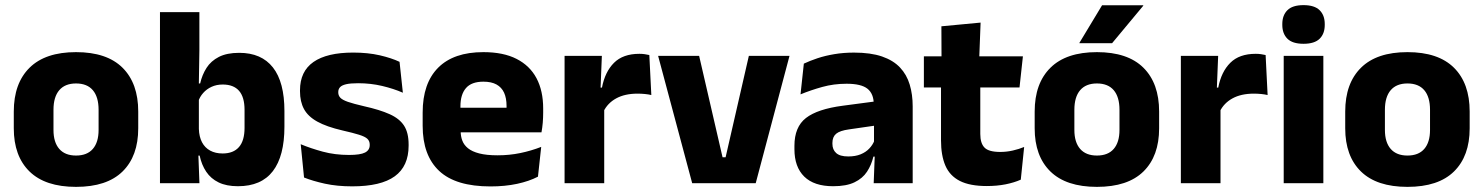

<svg xmlns="http://www.w3.org/2000/svg" viewBox="-20 -707 5725 741"><path d="M273.4 14.2Q154.7 14.2 93.9 -45.2Q33.2 -104.6 33.2 -211.9V-276.5Q33.2 -385.4 94.1 -445.6Q155 -505.8 273.4 -505.8Q392.2 -505.8 452.9 -445.6Q513.5 -385.4 513.5 -276.5V-211.9Q513.5 -104.6 453 -45.2Q392.6 14.2 273.4 14.2ZM273.4 -106.7Q316.2 -106.7 338.3 -132.3Q360.5 -157.9 360.5 -205.5V-283.2Q360.5 -332.8 338.3 -358.9Q316.2 -384.9 273.4 -384.9Q231 -384.9 208.7 -358.9Q186.4 -332.8 186.4 -283.2V-205.5Q186.4 -157.9 208.7 -132.3Q231 -106.7 273.4 -106.7Z M898.2 11.7Q854 11.7 823.9 -2.9Q793.8 -17.5 775.9 -44.2Q758.1 -70.8 750.5 -106.4H711L747.5 -209.4Q748.5 -179.2 759.6 -158Q770.7 -136.9 791 -125.8Q811.3 -114.7 839.1 -114.7Q880.8 -114.7 902.3 -139.5Q923.8 -164.2 923.8 -213.5V-283.1Q923.8 -332.2 902.6 -356.5Q881.4 -380.8 839.5 -380.8Q815.8 -380.8 796.6 -372Q777.4 -363.2 764.2 -348.2Q750.9 -333.3 745 -314.5L710.3 -385H752.5Q760 -418.1 777 -444.9Q794.1 -471.7 824.8 -487.4Q855.6 -503.1 903.2 -503.1Q989 -503.1 1033.3 -446.7Q1077.7 -390.3 1077.7 -278.2V-218.1Q1077.7 -104.7 1033.1 -46.5Q988.5 11.7 898.2 11.7ZM597.4 0V-660.3H749.5V-513.7L747 -356.1L747.5 -342.6V-154.2L745 -124.3L749.7 0Z M1339.4 12.2Q1280.8 12.2 1233.8 1.9Q1186.9 -8.5 1153.4 -21.9L1140.6 -150.4Q1179 -134.4 1225.7 -121.7Q1272.5 -109 1327 -109Q1370.7 -109 1388.8 -118.3Q1406.9 -127.6 1406.9 -147.1V-149Q1406.9 -162.7 1397.8 -171.3Q1388.7 -179.8 1365.7 -187Q1342.8 -194.2 1301.8 -203.5Q1240.3 -217.8 1204.5 -237.7Q1168.6 -257.6 1153.2 -286.2Q1137.8 -314.8 1137.8 -354.5V-358.6Q1137.8 -431.6 1189.9 -467.9Q1242 -504.1 1343 -504.1Q1400 -504.1 1445.6 -493.6Q1491.2 -483 1522 -468.4L1534.8 -349.2Q1499.2 -364.8 1454.9 -375.3Q1410.6 -385.8 1362.1 -385.8Q1332.5 -385.8 1315.7 -381.9Q1298.9 -377.9 1292.2 -370.3Q1285.5 -362.8 1285.5 -352.1V-350.3Q1285.5 -338.4 1293.4 -329.9Q1301.3 -321.4 1322.7 -313.9Q1344.1 -306.5 1384.2 -297.2Q1445.8 -283.5 1483.9 -266.3Q1521.9 -249.2 1539.5 -221.9Q1557 -194.7 1557 -149.3V-144.9Q1557 -65.4 1503.5 -26.6Q1450 12.2 1339.4 12.2Z M1873 12.5Q1738.9 12.5 1675.1 -47.2Q1611.2 -107 1611.2 -221.4V-272.5Q1611.2 -385.7 1671.1 -445.8Q1730.9 -505.8 1845.7 -505.8Q1922.5 -505.8 1973.6 -479.7Q2024.8 -453.6 2050.6 -405.1Q2076.3 -356.5 2076.3 -288.5V-272.1Q2076.3 -253 2074.7 -233.3Q2073 -213.5 2069.8 -196.4H1932.1Q1933.8 -225.6 1934.4 -251.4Q1935 -277.2 1935 -297.9Q1935 -328.3 1925.5 -349.2Q1915.9 -370 1896.2 -380.9Q1876.5 -391.8 1845.7 -391.8Q1799.7 -391.8 1778.4 -367.1Q1757 -342.4 1757 -296.9V-252L1757.9 -235.3V-200.5Q1757.9 -181.3 1764.2 -164.4Q1770.5 -147.5 1786.3 -134.7Q1802.2 -121.9 1829.9 -114.8Q1857.7 -107.6 1900.6 -107.6Q1945.9 -107.6 1988 -116.3Q2030.1 -125 2068.7 -140.1L2056.2 -25.2Q2022.2 -7.5 1975.6 2.5Q1929.1 12.5 1873 12.5ZM1692.2 -196.4V-291.2H2039V-196.4Z M2308.9 -276 2267 -368.9H2303.2Q2314.9 -430 2349.7 -464.6Q2384.4 -499.3 2447.8 -499.3Q2458.9 -499.3 2468.2 -497.9Q2477.6 -496.5 2486 -494.6L2493.7 -340.2Q2483.1 -342.8 2469 -344.2Q2454.9 -345.6 2440.5 -345.6Q2391.5 -345.6 2358.1 -327.3Q2324.7 -309 2308.9 -276ZM2158.9 0V-491.4H2302.8L2296.5 -334.7L2311.9 -332.5V0Z M2780.4 -100.1 2870.1 -491.4H3027L2896.6 0H2651.4L2519.9 -491.4H2678.2L2768.6 -100.1Z M3351.9 0 3356.6 -123 3353.1 -130.7V-284L3352.2 -303.9Q3352.2 -345.1 3328 -364.5Q3303.8 -383.8 3247.3 -383.8Q3197.8 -383.8 3153.3 -371.4Q3108.8 -359 3069.5 -342.8L3082.3 -461.4Q3105.8 -472.5 3135.2 -482.3Q3164.7 -492.1 3200.1 -498Q3235.4 -504 3275.9 -504Q3340.5 -504 3384.1 -489Q3427.6 -474 3453.5 -446.4Q3479.5 -418.8 3490.9 -380.6Q3502.4 -342.5 3502.4 -296.4V0ZM3195.5 11.7Q3121.9 11.7 3084 -25.4Q3046 -62.6 3046 -131V-144.3Q3046 -217.1 3090.6 -251.7Q3135.3 -286.3 3232.8 -299L3364.8 -316.5L3373.8 -224.6L3256.8 -207.7Q3221.3 -202.8 3207 -190.8Q3192.6 -178.8 3192.6 -155.4V-151.8Q3192.6 -129.5 3207.1 -116.4Q3221.6 -103.2 3253.6 -103.2Q3281.5 -103.2 3301.6 -111.5Q3321.8 -119.8 3334.9 -133.8Q3348.1 -147.7 3354.6 -164.4L3376.1 -102.7H3350.8Q3343.1 -70.3 3326.2 -44.5Q3309.3 -18.6 3277.9 -3.5Q3246.6 11.7 3195.5 11.7Z M3788.5 11Q3723 11 3684.2 -8.8Q3645.4 -28.6 3628.5 -68Q3611.7 -107.4 3611.7 -165.5V-440.1H3763.3V-189.9Q3763.3 -153.9 3779.7 -137.3Q3796 -120.6 3840.3 -120.6Q3865.1 -120.6 3889 -126.1Q3912.9 -131.6 3932.6 -139.8L3919.6 -13.6Q3894.2 -2.3 3860.9 4.4Q3827.7 11 3788.5 11ZM3545.6 -369.5V-489.6H3927.8L3914.7 -369.5ZM3613.7 -478.7 3613.2 -605.5 3764.5 -619.8 3759.1 -478.7Z M4213.4 14.2Q4094.7 14.2 4033.9 -45.2Q3973.2 -104.6 3973.2 -211.9V-276.5Q3973.2 -385.4 4034.1 -445.6Q4095 -505.8 4213.4 -505.8Q4332.2 -505.8 4392.9 -445.6Q4453.5 -385.4 4453.5 -276.5V-211.9Q4453.5 -104.6 4393 -45.2Q4332.6 14.2 4213.4 14.2ZM4213.4 -106.7Q4256.2 -106.7 4278.3 -132.3Q4300.5 -157.9 4300.5 -205.5V-283.2Q4300.5 -332.8 4278.3 -358.9Q4256.2 -384.9 4213.4 -384.9Q4171 -384.9 4148.7 -358.9Q4126.4 -332.8 4126.4 -283.2V-205.5Q4126.4 -157.9 4148.7 -132.3Q4171 -106.7 4213.4 -106.7ZM4233.4 -686.8H4392.3V-684.9L4271.9 -540.2H4145.9V-541.7Z M4687.4 -276 4645.5 -368.9H4681.7Q4693.4 -430 4728.2 -464.6Q4762.9 -499.3 4826.3 -499.3Q4837.4 -499.3 4846.7 -497.9Q4856.1 -496.5 4864.5 -494.6L4872.2 -340.2Q4861.6 -342.8 4847.5 -344.2Q4833.4 -345.6 4819 -345.6Q4770 -345.6 4736.6 -327.3Q4703.2 -309 4687.4 -276ZM4537.4 0V-491.4H4681.3L4675 -334.7L4690.4 -332.5V0Z M4934.3 0V-491.4H5087.3V0ZM5010.8 -538Q4968.2 -538 4948.6 -557.6Q4928.9 -577.3 4928.9 -610.9V-614.3Q4928.9 -648 4948.6 -667.6Q4968.2 -687.2 5010.8 -687.2Q5053.1 -687.2 5072.9 -667.6Q5092.7 -648 5092.7 -614.3V-610.9Q5092.7 -576.8 5072.9 -557.4Q5053.1 -538 5010.8 -538Z M5411.9 14.2Q5293.2 14.2 5232.4 -45.2Q5171.7 -104.6 5171.7 -211.9V-276.5Q5171.7 -385.4 5232.6 -445.6Q5293.5 -505.8 5411.9 -505.8Q5530.7 -505.8 5591.4 -445.6Q5652 -385.4 5652 -276.5V-211.9Q5652 -104.6 5591.5 -45.2Q5531.1 14.2 5411.9 14.2ZM5411.9 -106.7Q5454.7 -106.7 5476.8 -132.3Q5499 -157.9 5499 -205.5V-283.2Q5499 -332.8 5476.8 -358.9Q5454.7 -384.9 5411.9 -384.9Q5369.5 -384.9 5347.2 -358.9Q5324.9 -332.8 5324.9 -283.2V-205.5Q5324.9 -157.9 5347.2 -132.3Q5369.5 -106.7 5411.9 -106.7Z"/></svg>

Font: Anek Latin Medium
Style: Regular
Weight: 500
Designer: Yesha Goshar
Foundry: Ek Type
Version: Version 1.003